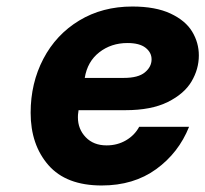

<svg xmlns="http://www.w3.org/2000/svg" viewBox="-20 -568 630 589"><path d="M74 -222Q74 -313 113 -387.5Q152 -462 223 -505Q294 -548 386 -548Q457 -548 503 -526.5Q549 -505 569.5 -471Q590 -437 590 -398Q590 -356 567.5 -318Q545 -280 494.5 -255Q444 -230 365 -230H221L220 -222Q219 -217 219 -208Q219 -172 243 -147Q267 -122 307 -122Q340 -122 366.5 -137.5Q393 -153 407 -179H560Q528 -99 459 -49Q390 1 292 1Q183 1 128.5 -61.5Q74 -124 74 -222ZM360 -329Q404 -329 424.5 -346Q445 -363 445 -386Q445 -407 426.5 -421.5Q408 -436 371 -436Q321 -436 284.5 -407.5Q248 -379 240 -329Z"/></svg>

Font: Be Vietnam ExtraBold
Style: Italic
Weight: 800
Italic angle: -9.778°
Designer: Gabriel Lam
Foundry: TypeRant
Version: Version 3.000